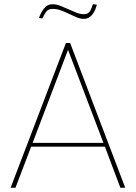

<svg xmlns="http://www.w3.org/2000/svg" viewBox="-20 -886 641 906"><path d="M475 -194H127L53 0H30L291 -683H311L571 0H548ZM468 -212 301 -651 134 -212ZM164 -801Q171 -824 187 -845Q203 -866 226 -866Q246 -866 265 -858.5Q284 -851 302.5 -842.5Q321 -834 339.5 -826.5Q358 -819 377 -819Q397 -819 406 -835.5Q415 -852 418 -866L437 -864Q430 -835 414.5 -816Q399 -797 376 -797Q359 -797 341.5 -804.5Q324 -812 306 -820.5Q288 -829 268.5 -836.5Q249 -844 229 -844Q207 -844 197 -829.5Q187 -815 180 -799Z"/></svg>

Font: Fz Poppins Thin
Style: Regular
Weight: 100
Designer: Ninad Kale (Devanagari), Jonny Pinhorn (Latin)
Foundry: Indian Type Foundry
Version: Vit hóa bi Vntype.Com & FontZin.Com